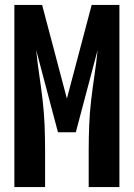

<svg xmlns="http://www.w3.org/2000/svg" viewBox="-20 -755 540 775"><path d="M38 0V-735H150L250 -357L350 -735H462V0H338V-147Q338 -198 340 -249Q342 -300 348 -351Q354 -402 361.5 -452.5Q369 -503 374 -553L286 -221H214L126 -553Q131 -503 138.5 -452.5Q146 -402 152 -351Q158 -300 160 -249Q162 -198 162 -147V0Z"/></svg>

Font: Iosevka SS04 Extrabold
Style: Regular
Weight: 800
Monospace: yes
Designer: Belleve Invis
Foundry: Belleve Invis
Version: Version 19.0.0; ttfautohint (v1.8.4)